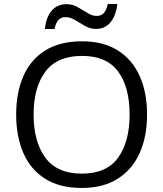

<svg xmlns="http://www.w3.org/2000/svg" viewBox="-20 -932 818 962"><path d="M716.8 -357.9Q716.8 -247.6 679.7 -165Q642.6 -82.5 569.8 -36.4Q497.1 9.8 389.6 9.8Q278.8 9.8 205.8 -36.6Q132.8 -83 96.9 -165.8Q61 -248.5 61 -358.9Q61 -468.3 97.2 -550.8Q133.3 -633.3 206.8 -679.2Q280.3 -725.1 391.1 -725.1Q497.1 -725.1 569.6 -679.7Q642.1 -634.3 679.4 -552Q716.8 -469.7 716.8 -357.9ZM148.4 -357.9Q148.4 -221.7 207.3 -141.8Q266.1 -62 389.6 -62Q513.7 -62 571.5 -141.6Q629.4 -221.2 629.4 -357.9Q629.4 -496.1 571.5 -574Q513.7 -651.9 391.1 -651.9Q266.6 -651.9 207.5 -573.2Q148.4 -494.6 148.4 -357.9ZM205.1 -786.6Q210.4 -844.7 238.5 -877.9Q266.6 -911.1 312.5 -911.1Q342.8 -911.1 368.9 -896.5Q395 -881.8 418.7 -866.9Q442.4 -852.1 463.9 -852.1Q487.3 -852.1 500.2 -866.5Q513.2 -880.9 520 -912.1H567.9Q561.5 -855 534.2 -821Q506.8 -787.1 460.4 -787.1Q432.1 -787.1 406 -802Q379.9 -816.9 356 -831.5Q332 -846.2 309.1 -846.2Q285.2 -846.2 272.5 -831.8Q259.8 -817.4 252.9 -786.6Z"/></svg>

Font: Open Sans
Style: Regular
Weight: 400
Designer: Monotype Design Team
Foundry: Monotype Imaging Inc.
Version: Version 3.000; ttfautohint (v1.8.4)